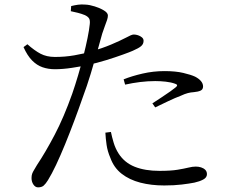

<svg xmlns="http://www.w3.org/2000/svg" viewBox="-20 -801 1040 852"><path d="M294.2 -751.3 295.8 -774.1Q311.6 -778 326.4 -780.1Q341.1 -782.1 359.3 -780.6Q377.4 -779.8 400.6 -772.5Q423.8 -765.3 441.3 -754.6Q458.8 -744 458.8 -732.1Q458.8 -723.5 455 -712Q451.1 -700.6 445.5 -685.8Q439.8 -671.1 433.5 -651.5Q425.3 -622.1 412.2 -574.7Q399 -527.4 382.4 -473.2Q365.9 -418.9 346.9 -368.2Q329.4 -317.6 309.3 -264.2Q289.3 -210.8 268.8 -160.7Q248.3 -110.6 228.9 -69.4Q209.4 -28.3 193 -1.8Q182.8 14.7 173.8 22.6Q164.8 30.4 148.9 30.4Q136.7 30.4 128.3 18Q119.9 5.6 119.9 -10.8Q119.9 -21.8 122.6 -29.7Q125.4 -37.6 131.1 -46.7Q136.7 -55.7 144.2 -68.9Q182.2 -125.8 222.7 -203Q263.2 -280.1 300.5 -385.1Q313.6 -423 326.4 -466.1Q339.2 -509.1 350 -552.1Q360.9 -595.1 368.4 -632Q375.9 -668.8 378.4 -694.2Q380.2 -711 375.3 -719.2Q370.3 -727.4 356.7 -733.9Q342 -739.9 325.7 -744.1Q309.4 -748.2 294.2 -751.3ZM101.5 -604.6Q133.2 -576.6 160 -562.5Q186.8 -548.5 222.9 -548.3Q267.7 -548.1 309.9 -555.5Q352.2 -562.9 383.7 -572.2Q434.5 -587 473.3 -603.4Q512.1 -619.8 539.7 -634.2Q551.2 -640.3 559.5 -644.1Q567.7 -647.8 573.9 -647.8Q582.6 -647.8 592.6 -644.6Q602.5 -641.3 609.8 -635.2Q617.1 -629.1 617.1 -619.9Q617.1 -606 606.7 -596.7Q596.4 -587.4 568.6 -575.4Q556.5 -570 524 -558.3Q491.5 -546.5 450.6 -533.9Q409.6 -521.4 370.5 -512.8Q339.9 -506.2 299.4 -500Q258.9 -493.8 223.5 -493.8Q194.1 -493.8 168.7 -502.6Q143.4 -511.3 122.3 -532.8Q101.2 -554.3 84.4 -592ZM535.2 -425.5 528.6 -448.9Q564.9 -463.5 612.6 -474.5Q660.3 -485.5 709.9 -485.5Q759.7 -485.5 793.4 -477.4Q827.2 -469.4 845.4 -461Q862.7 -452.1 871.9 -441Q881.1 -429.9 881.1 -417.4Q881.1 -403.7 869.7 -398.7Q858.4 -393.7 840.3 -392.1Q826.5 -391.3 813.7 -388Q801 -384.8 781 -375.6Q758 -367.1 726.5 -352.1Q695 -337.2 668.8 -324.4L656.2 -342.3Q673.4 -353.7 695.4 -368Q717.4 -382.3 736.2 -395.7Q754.9 -409.1 761.3 -414.8Q772.2 -424.6 757.1 -429.4Q739.1 -436 715.4 -438.6Q691.7 -441.2 668.9 -441.2Q635.7 -441.2 601.8 -437Q567.9 -432.8 535.2 -425.5ZM472.2 -215.5 447.6 -212.3Q448.9 -186.4 453 -158Q457.1 -129.7 469.7 -100.5Q485.5 -56.7 519.9 -29.9Q554.3 -3.1 602.8 9.5Q651.2 22 708.7 22Q752.5 22 786.3 17.9Q820.1 13.8 842.5 9.4Q864.9 4.6 881.6 -4.2Q898.3 -13 898.3 -27.9Q898.3 -39.9 891 -47.3Q883.7 -54.7 872.2 -58.3Q860.7 -61.8 848.6 -61.8Q834.5 -61.8 816.3 -57.3Q798.1 -52.8 768.1 -47.8Q738.2 -42.8 687.7 -42.8Q623.4 -42.8 577.9 -61Q532.4 -79.1 506.2 -119.8Q491.9 -142.3 484.3 -168Q476.6 -193.7 472.2 -215.5Z"/></svg>

Font: Noto Serif JP
Style: Regular
Weight: 200
Designer: Ryoko NISHIZUKA 西塚涼子 (kana & ideographs); Frank Grießhammer (Latin, Greek & Cyrillic); Wenlong ZHANG 张文龙 (bopomofo); San
Foundry: Adobe
Version: Version 2.001;hotconv 1.1.0;makeotfexe 2.6.0